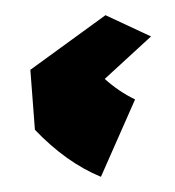

<svg xmlns="http://www.w3.org/2000/svg" viewBox="-20 -660 231 253"><path d="M26 -489 20 -568 119 -640 179 -612 118 -556Q137 -539 158 -529L113 -427Q67 -446 26 -489Z"/></svg>

Font: Shorif Bongobondhu ANSI V1
Style: Regular
Weight: 400
Designer: Shorif Uddin Shishir, Shorif art & Design, e-mail : shorifart@gmail.com, facebook : Shorif2001
Foundry: Lipighor Font Foundry
Version: Designed by Shorif Uddin Shishir | Developed by Niladri Shek